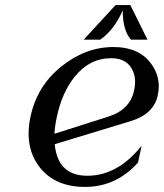

<svg xmlns="http://www.w3.org/2000/svg" viewBox="-20 -734 652 764"><path d="M439.9 -713.9H498.5L566.9 -576.2H501Q468.3 -613.8 468.3 -692.4Q434.1 -614.7 378.9 -576.2H313ZM196.8 -201.7 411.1 -270Q497.6 -297.4 513.7 -374.5Q517.6 -392.1 517.6 -407.7Q517.6 -431.6 508.8 -451.7Q486.8 -502.4 422.4 -502.4Q335.9 -502.4 275.9 -427.2Q226.6 -365.2 206.1 -268.6Q198.2 -232.4 196.8 -201.7ZM318.4 9.8Q198.7 9.8 137.7 -68.8Q93.8 -125.5 93.8 -202.1Q93.8 -233.4 101.1 -268.6Q127 -391.1 222.7 -468.3Q319.8 -546.9 431.6 -546.9Q531.2 -546.9 579.6 -482.9Q611.8 -440.4 611.8 -390.1Q611.8 -373 607.9 -355Q591.8 -279.8 500 -252L197.8 -160.2Q200.2 -132.8 208.5 -109.9Q236.3 -34.7 327.6 -34.7Q448.7 -34.7 543.5 -154.3L529.3 -87.4Q442.4 9.8 318.4 9.8Z"/></svg>

Font: Modern Antiqua
Style: Book Oblique
Weight: 400
Italic angle: -12°
Designer: Wojciech Kalinowski "wmk69" (wmk69@o2.pl)
Foundry: Wojciech Kalinowski "wmk69" (wmk69@o2.pl)
Version: Version 3.1.0; 2021-05-28